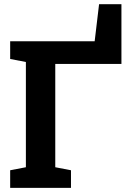

<svg xmlns="http://www.w3.org/2000/svg" viewBox="-20 -911 636 931"><path d="M29.3 0V-85.4L105.5 -100.1V-610.4L29.3 -625V-710.9H439L460.4 -890.6H568.8V-601.1H248V-100.1L324.2 -85.4V0Z"/></svg>

Font: Robotiche
Style: Bold
Weight: 700
Designer: Google
Version: Version 2.001